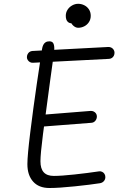

<svg xmlns="http://www.w3.org/2000/svg" viewBox="-20 -954 660 985"><path d="M120.5 -112Q120.5 -156 135.5 -277.2Q150.5 -398.5 169 -525.2Q187.5 -652 195.5 -701.5Q197.5 -714.5 201.8 -723.2Q206 -732 213.8 -737Q221.5 -742 233.5 -742Q250 -742 255 -728.8Q260 -715.5 258 -694.5Q255 -666 237.5 -542Q213.5 -367.5 200.5 -265.5Q187.5 -163.5 187.5 -126.5Q187.5 -88.5 204.5 -70Q221.5 -51.5 256 -51.5Q294 -51.5 361.2 -58.8Q428.5 -66 488.5 -75Q496.5 -76 504 -72.5Q511.5 -69 516 -61.8Q520.5 -54.5 520.5 -45.5Q520.5 -33.5 512.8 -24.8Q505 -16 492.5 -14Q445 -6.5 363.5 2Q282 10.5 233.5 10.5Q179 10.5 149.8 -22.5Q120.5 -55.5 120.5 -112ZM160 -332.5Q160 -340.5 163.5 -347.8Q167 -355 173.5 -359.5Q180 -364 188 -364.5L445 -385Q453 -385.5 460.5 -382Q468 -378.5 472.5 -371.8Q477 -365 477 -357Q477 -344 469.2 -334.5Q461.5 -325 449 -324L191 -304Q183 -303.5 176 -307.2Q169 -311 164.5 -317.8Q160 -324.5 160 -332.5ZM118 -660.5Q118 -668.5 121.5 -675.8Q125 -683 131.5 -687.5Q138 -692 146 -692.5L535.5 -713Q543.5 -713.5 551 -709.8Q558.5 -706 563 -699Q567.5 -692 567.5 -683.5Q567.5 -675 564 -668Q560.5 -661 554.2 -656.8Q548 -652.5 539.5 -652L149 -632Q141 -631.5 134 -635.2Q127 -639 122.5 -645.8Q118 -652.5 118 -660.5ZM338 -878.5 353.5 -835.5Q338.5 -832 328 -841.8Q317.5 -851.5 317.5 -873Q317.5 -890 326.5 -904Q335.5 -918 350.2 -926.2Q365 -934.5 381 -934.5Q397.5 -934.5 412.5 -927Q427.5 -919.5 436.5 -905.5Q445.5 -891.5 445.5 -873Q445.5 -854.5 436.2 -840.5Q427 -826.5 412.2 -819Q397.5 -811.5 381 -811.5Q369 -811.5 357.8 -820.8Q346.5 -830 341 -845.5Q335.5 -861 338 -878.5Z"/></svg>

Font: Monaspace Radon Var
Style: Regular
Weight: 400
Designer: Riley Cran and the Lettermatic Team
Version: Version 1.000 (Monaspace Radon Var)